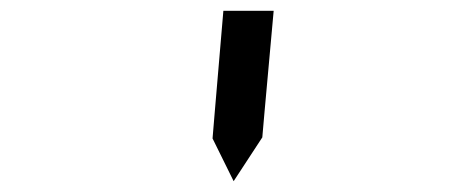

<svg xmlns="http://www.w3.org/2000/svg" viewBox="-20 -881 856 355"><path d="M393 -861H486L469 -673L465 -627L412 -546L373 -625L377 -673Z"/></svg>

Font: DSEG14 Classic Mini
Style: Italic
Weight: 400
Italic angle: -5°
Designer: Keshikan(Twitter:@keshinomi_88pro)
Version: Version 0.46